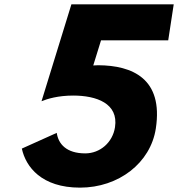

<svg xmlns="http://www.w3.org/2000/svg" viewBox="-20 -845 816 880"><path d="M80.1 -164C98.2 -80 170.7 15 346.7 15C523.7 15 670 -98 694.2 -256C729.2 -485 586.4 -545 430.5 -546C422.5 -546 414.4 -545 407.4 -545L443 -660H751L776.2 -825H307.2L170.3 -381C197 -392 246.3 -407 315.3 -407C422.3 -407 523.8 -371 507.1 -262C496.4 -192 438.7 -142 370.7 -142C284.7 -142 247.3 -185 240.1 -236Z"/></svg>

Font: Sztylet
Style: BdObl
Weight: 700
Foundry: Cannot Into Space Fonts, PlusOne Fonts
Version: Version 0.12